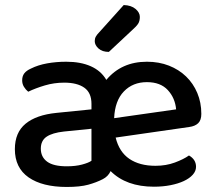

<svg xmlns="http://www.w3.org/2000/svg" viewBox="-20 -727 856 762"><path d="M243 -482Q300 -482 340.5 -464Q381 -446 402 -410Q462 -482 563 -482Q611 -482 650.5 -466.5Q690 -451 718.5 -423.5Q747 -396 763 -358Q779 -320 779 -275Q779 -250 766.5 -238Q754 -226 731 -223L439 -181Q453 -124 493.5 -96.5Q534 -69 597 -69Q639 -69 674 -82Q709 -95 730 -110Q758 -94 758 -65Q758 -48 745 -33.5Q732 -19 709.5 -8.5Q687 2 656.5 8Q626 14 591 14Q481 14 419 -48Q414 -37 406 -29Q398 -21 388 -16Q363 -3 330.5 6Q298 15 245 15Q148 15 93.5 -23Q39 -61 39 -135Q39 -201 81.5 -236Q124 -271 204 -279L343 -293V-315Q343 -359 314.5 -379Q286 -399 235 -399Q195 -399 158 -388Q121 -377 92 -363Q82 -371 75 -382.5Q68 -394 68 -408Q68 -425 76.5 -436Q85 -447 103 -455Q131 -469 167 -475.5Q203 -482 243 -482ZM245 -67Q280 -67 306 -74Q332 -81 343 -89V-216L234 -205Q188 -200 165 -184.5Q142 -169 142 -137Q142 -104 167 -85.5Q192 -67 245 -67ZM563 -401Q507 -401 471.5 -364Q436 -327 433 -258L679 -293Q675 -338 646 -369.5Q617 -401 563 -401ZM471 -707Q501 -706 518 -691.5Q535 -677 535 -660Q535 -643 528 -632.5Q521 -622 504 -607L412 -521Q386 -521 371 -534.5Q356 -548 356 -564Q356 -574 360.5 -582Q365 -590 373 -598Z"/></svg>

Font: Baloo Paaji 2 Medium
Style: Regular
Weight: 500
Designer: Shuchita Grover, Noopur Datye and Ek Type
Foundry: Ek Type
Version: Version 1.640;hotconv 1.0.111;makeotfexe 2.5.65597; ttfautoh